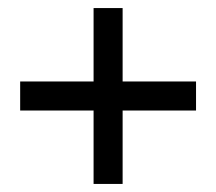

<svg xmlns="http://www.w3.org/2000/svg" viewBox="-20 -528 536 476"><path d="M30 -254H212V-72H284V-254H466V-326H284V-508H212V-326H30Z"/></svg>

Font: Charger Pro
Style: Regular
Weight: 400
Designer: Jasper
Foundry: Cannot Into Space Fonts
Version: Version 1.09